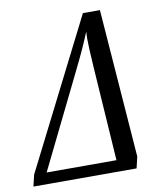

<svg xmlns="http://www.w3.org/2000/svg" viewBox="-97 -779 710 845"><g transform="rotate(-10 258.0 -357.0)"><path d="M-4 -51 331 -714H407L457 -51L445 0H-16ZM364 -51 336 -472Q330 -564 330 -599L331 -631Q304 -564 263 -481L52 -51Z"/></g></svg>

Font: Noto Serif Cond
Style: Italic
Weight: 400
Width: 3
Italic angle: -12°
Designer: Monotype Design Team
Foundry: Monotype Imaging Inc.
Version: Version 1.001